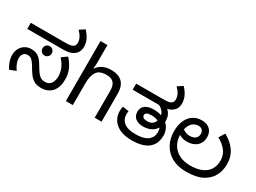

<svg xmlns="http://www.w3.org/2000/svg" viewBox="-47 -1440 2802 2105"><g transform="rotate(30 1354.0 -388.0)"><path d="M483 12Q430 12 395.5 -8Q361 -28 337.5 -59.5Q314 -91 294 -125Q269 -169 251 -191Q233 -213 217.5 -221Q202 -229 182 -229Q148 -229 129.5 -207.5Q111 -186 111 -148Q111 -116 125 -82.5Q139 -49 162 -17L84 14Q61 -18 46 -60.5Q31 -103 31 -146Q31 -192 51 -228Q71 -264 105 -284.5Q139 -305 181 -305Q223 -305 252 -292Q281 -279 303.5 -253Q326 -227 349 -187Q372 -148 391.5 -121Q411 -94 434 -80.5Q457 -67 490 -67Q540 -67 564 -103Q588 -139 588 -194Q588 -239 570 -286Q552 -333 504 -387L572 -435Q619 -384 644.5 -327Q670 -270 670 -203Q670 -101 621 -44.5Q572 12 483 12ZM341 -315Q317 -315 300 -332Q283 -349 283 -374Q283 -399 300 -416Q317 -433 341 -433Q366 -433 382.5 -416Q399 -399 399 -374Q399 -349 382.5 -332Q366 -315 341 -315ZM32 -474V-551H458Q512 -551 534 -556Q556 -561 567 -569Q580 -579 584.5 -591.5Q589 -604 589 -618Q589 -651 573 -682.5Q557 -714 524 -747L589 -790Q636 -738 653 -696.5Q670 -655 670 -612Q670 -593 662 -565.5Q654 -538 629 -516Q603 -494 568.5 -484Q534 -474 477 -474Z M882 -537Q882 -518 880.5 -498Q879 -478 877 -462H883Q900 -490 926 -508Q952 -526 984 -535.5Q1016 -545 1050 -545Q1115 -545 1158.5 -524.5Q1202 -504 1224 -461Q1246 -418 1246 -349V0H1159V-343Q1159 -408 1130 -440Q1101 -472 1039 -472Q949 -472 915.5 -421.5Q882 -371 882 -277V0H794V-760H882Z M1635 12Q1566 12 1514 -4Q1462 -20 1428 -49.5Q1394 -79 1377 -117.5Q1360 -156 1360 -201Q1360 -215 1361.5 -230.5Q1363 -246 1366 -259L1445 -248Q1443 -238 1442 -229Q1441 -220 1441 -209Q1441 -183 1449.5 -158Q1458 -133 1479.5 -112.5Q1501 -92 1538.5 -79.5Q1576 -67 1634 -67Q1697 -67 1737.5 -80Q1778 -93 1800 -114Q1822 -135 1830.5 -159Q1839 -183 1839 -205Q1839 -228 1833.5 -249Q1828 -270 1814 -287Q1810 -291 1806 -293.5Q1802 -296 1798 -300Q1779 -316 1752.5 -325.5Q1726 -335 1689 -335Q1647 -335 1629 -324.5Q1611 -314 1611 -294Q1611 -275 1627.5 -264.5Q1644 -254 1676 -254Q1710 -254 1732.5 -267.5Q1755 -281 1766.5 -305Q1778 -329 1778 -360Q1778 -399 1758.5 -425.5Q1739 -452 1712.5 -467Q1686 -482 1665 -486L1784 -492Q1816 -471 1834 -436.5Q1852 -402 1852 -355Q1852 -347 1851.5 -340Q1851 -333 1850 -328L1844 -300Q1832 -258 1804.5 -232Q1777 -206 1741.5 -193.5Q1706 -181 1669 -181Q1605 -181 1568 -209.5Q1531 -238 1531 -293Q1531 -324 1546 -348.5Q1561 -373 1593.5 -387.5Q1626 -402 1678 -402Q1715 -402 1746.5 -395Q1778 -388 1803 -375Q1806 -374 1809 -372.5Q1812 -371 1815 -369.5Q1818 -368 1821 -366Q1867 -339 1889 -296.5Q1911 -254 1911 -207Q1911 -156 1894.5 -115.5Q1878 -75 1844 -46.5Q1810 -18 1758 -3Q1706 12 1635 12ZM1366 -474V-551H1700Q1754 -551 1776 -556Q1798 -561 1808 -569Q1822 -579 1826 -591.5Q1830 -604 1830 -618Q1830 -651 1814 -682.5Q1798 -714 1765 -747L1830 -790Q1877 -738 1894 -696.5Q1911 -655 1911 -612Q1911 -593 1903.5 -565.5Q1896 -538 1870 -516Q1845 -494 1810.5 -484Q1776 -474 1718 -474Z M2324 12Q2216 12 2140.5 -29Q2065 -70 2025.5 -142.5Q1986 -215 1986 -308Q1986 -387 2011.5 -444Q2037 -501 2083.5 -532Q2130 -563 2191 -563Q2236 -563 2268 -547Q2300 -531 2317 -501Q2334 -471 2334 -429Q2334 -386 2314.5 -352Q2295 -318 2256.5 -298Q2218 -278 2161 -278Q2139 -278 2120 -282Q2101 -286 2085.5 -293.5Q2070 -301 2057 -309L2067 -380Q2077 -373 2090.5 -365.5Q2104 -358 2120 -353Q2136 -348 2155 -348Q2208 -348 2232 -370.5Q2256 -393 2256 -427Q2256 -459 2238 -476Q2220 -493 2191 -493Q2158 -493 2129 -475Q2100 -457 2082 -416Q2064 -375 2064 -306Q2064 -241 2094 -187Q2124 -133 2182.5 -101Q2241 -69 2327 -69Q2411 -69 2469.5 -94Q2528 -119 2558.5 -166.5Q2589 -214 2589 -281Q2589 -352 2549 -403.5Q2509 -455 2441 -491L2487 -565Q2574 -518 2622.5 -448Q2671 -378 2671 -281Q2671 -201 2635.5 -134.5Q2600 -68 2523.5 -28Q2447 12 2324 12Z"/></g></svg>

Font: hexlkannada05
Style: Book
Weight: 400
Designer: Jelle Bosma - Monotype Design Team
Foundry: Monotype Imaging Inc.
Version: Version 2.003